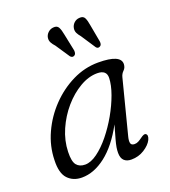

<svg xmlns="http://www.w3.org/2000/svg" viewBox="-129 -781 783 884"><g transform="rotate(-20 263.0 -338.5)"><path d="M386 -97Q380.5 -76.5 383.2 -64.8Q386 -53 402 -53Q412 -53 421 -57.8Q430 -62.5 440 -70Q457.5 -83 465 -79Q477.5 -71.5 467 -49Q456 -27 427.5 -9Q399 9 364 9Q341.5 9 328.8 -3Q316 -15 316 -41Q316 -53 318.2 -67.2Q320.5 -81.5 327 -105.2Q333.5 -129 345.5 -170Q297 -80.5 239 -35.8Q181 9 122 9Q79 9 53 -18.8Q27 -46.5 29.5 -110Q31 -177.5 59.8 -240.5Q88.5 -303.5 136.8 -353.8Q185 -404 245.5 -433.8Q306 -463.5 371.5 -463.5Q483 -463.5 481 -415.5Q480 -398.5 469 -388Q458 -377.5 454 -362ZM101.5 -124Q100 -77 114.2 -59.5Q128.5 -42 156 -42Q184 -42 216.2 -65.5Q248.5 -89 279.8 -127.5Q311 -166 336.8 -211.2Q362.5 -256.5 378.5 -300.8Q394.5 -345 395.5 -379.5Q396.5 -418.5 350.5 -418.5Q308.5 -418.5 265.2 -393.2Q222 -368 185.5 -325.8Q149 -283.5 126 -231Q103 -178.5 101.5 -124ZM397 -637 412.5 -552.5Q413.5 -545.5 412.2 -539.5Q411 -533.5 405.5 -530Q393.5 -523 385.5 -534L339 -604.5Q329.5 -615.5 324.2 -626.2Q319 -637 321 -649.5Q323.5 -664.5 334.5 -674.8Q345.5 -685 360.5 -686Q380 -688 386.8 -674.2Q393.5 -660.5 397 -637ZM270 -638 287.5 -553.5Q288 -547 287 -541Q286 -535 280.5 -531Q269.5 -524 260 -534.5L213.5 -604Q203.5 -614.5 197.8 -625.2Q192 -636 193.5 -648.5Q195.5 -663 206.5 -673.5Q217.5 -684 232 -685.5Q251.5 -688 258.8 -674.5Q266 -661 270 -638Z"/></g></svg>

Font: Fraunces 9pt SuperSoft Light
Style: Italic
Weight: 300
Italic angle: -16°
Version: Version 1.000;[b76b70a41]